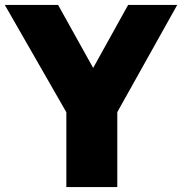

<svg xmlns="http://www.w3.org/2000/svg" viewBox="-54 -760 740 780"><path d="M666 -740 422.5 -304.5V0H215.5V-304L-34.5 -740H182L324.5 -484L466.5 -740Z"/></svg>

Font: Encode Sans SemiCondensed Black
Style: Regular
Weight: 900
Width: 4
Designer: Multiple Designers
Foundry: Impallari Type
Version: Version 2.000